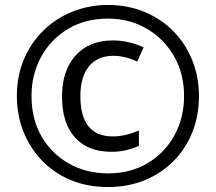

<svg xmlns="http://www.w3.org/2000/svg" viewBox="-20 -810 870 774"><path d="M415 -56Q331 -56 263 -85Q195 -114 147 -165Q99 -216 73.5 -282Q48 -348 48 -423Q48 -504 76.5 -571Q105 -638 155 -687Q205 -736 272 -763Q339 -790 415 -790Q495 -790 562.5 -762Q630 -734 679 -684Q728 -634 755 -567Q782 -500 782 -422Q782 -343 755 -276Q728 -209 678.5 -159.5Q629 -110 562 -83Q495 -56 415 -56ZM416 -111Q506 -111 575.5 -152.5Q645 -194 683.5 -265Q722 -336 722 -423Q722 -513 681.5 -583.5Q641 -654 571.5 -694.5Q502 -735 415 -735Q324 -735 254.5 -693.5Q185 -652 146 -581Q107 -510 107 -423Q107 -329 148 -259Q189 -189 259 -150Q329 -111 416 -111ZM430 -198Q334 -198 282 -256Q230 -314 230 -421Q230 -525 284.5 -586Q339 -647 435 -647Q466 -647 497.5 -640Q529 -633 559 -619L533 -562Q507 -574 483 -579.5Q459 -585 437 -585Q374 -585 339 -543Q304 -501 304 -423Q304 -260 435 -260Q484 -260 540 -284V-222Q487 -198 430 -198Z"/></svg>

Font: Noto Sans Malayalam UI ExtraCondensed Medium
Style: Regular
Weight: 500
Width: 2
Designer: Jelle Bosma - Monotype Design Team
Foundry: Monotype Imaging Inc.
Version: Version 2.104; ttfautohint (v1.8.4.7-5d5b)